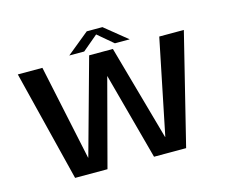

<svg xmlns="http://www.w3.org/2000/svg" viewBox="-100 -850 1168 988"><g transform="rotate(-15 483.5 -356.5)"><path d="M184 0H356.5L479.5 -464L604.5 0H775.5L921.5 -590.5H790.5L687 -84H685.5L543.5 -590.5H417L276.5 -83H275.5L168 -590.5H37ZM318 -616H397.5L479.5 -685L561 -616H640L520.5 -713H437Z"/></g></svg>

Font: Anybody SemiExpanded Medium
Style: Regular
Weight: 500
Width: 6
Version: Version 1.113;gftools[0.9.25]